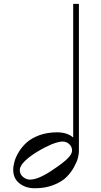

<svg xmlns="http://www.w3.org/2000/svg" viewBox="-20 -981 523 999"><path d="M390.6 -960.9H360.8V-265.6C339.8 -283.7 312 -292.5 276.9 -292.5C243.7 -292.5 213.9 -287.6 187 -278.3C160.2 -268.6 138.2 -256.3 121.1 -241.7C104.5 -227.1 90.3 -210.4 79.1 -192.4C67.9 -174.3 60.1 -157.2 55.7 -141.6C51.3 -125.5 48.8 -111.3 48.8 -98.1C48.8 -67.4 59.6 -43.9 81.5 -26.9C103 -9.8 129.4 -1.5 161.1 -1.5C196.8 -1.5 229 -6.8 257.8 -18.1C286.6 -29.3 308.6 -42.5 324.7 -58.6C340.8 -74.2 354 -91.8 364.7 -110.8C375 -129.9 382.3 -146 385.7 -160.2C389.2 -173.8 390.6 -185.5 390.6 -194.8ZM136.2 -46.4C123 -46.4 110.8 -51.3 99.6 -60.5C88.4 -70.3 83 -82 83 -96.2C83 -110.4 91.8 -126 109.4 -143.1C127 -160.2 148.4 -176.3 173.8 -191.4C198.2 -206.5 223.1 -219.2 248 -230C272.9 -239.7 292 -244.6 305.7 -244.6C318.8 -244.6 330.6 -240.2 340.3 -231C350.1 -222.2 355 -210.9 355 -197.8C355 -186 347.7 -172.4 332.5 -157.2C318.4 -142.1 290.5 -121.1 249.5 -93.8C202.1 -62 164.1 -46.4 136.2 -46.4Z"/></svg>

Font: MusGlyphs
Style: Regular
Weight: 400
Version: Version 2.1